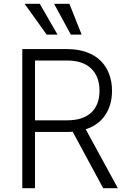

<svg xmlns="http://www.w3.org/2000/svg" viewBox="-20 -984 671 1004"><path d="M96.6 0V-727.3H331.3Q388.1 -727.3 432.9 -711.1Q477.6 -695 506.6 -666Q535.5 -637.1 550.6 -597.3Q565.7 -557.5 565.7 -509.6Q565.7 -435.4 530.5 -382.6Q495.4 -329.9 428.3 -307.9L596.2 0H519.5L360.1 -295.1Q346.6 -294 332.4 -294H163V0ZM163 -354.8H330.6Q414.4 -354.8 457.4 -395.6Q500.4 -436.4 500.4 -509.6Q500.4 -583.1 457 -625.4Q413.7 -667.6 329.5 -667.6H163ZM350.5 -802.9 262.8 -964.1H343L407 -802.9ZM224.1 -802.9 108.7 -964.1H187.9L280.9 -802.9Z"/></svg>

Font: Inter Light BETA
Style: Regular
Weight: 300
Designer: Rasmus Andersson
Foundry: rsms
Version: Version 3.011;git-f93a4a705